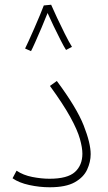

<svg xmlns="http://www.w3.org/2000/svg" viewBox="-20 -786 456 811"><path d="M33 -33 50 -65Q78 -46 116.5 -38.5Q155 -31 189 -31Q265 -31 296.5 -59.5Q328 -88 328 -137Q328 -162 317.5 -199.5Q307 -237 277 -291.5Q247 -346 191 -423L220 -444Q304 -331 333.5 -256Q363 -181 363 -135Q363 -102 348 -69.5Q333 -37 295.5 -16Q258 5 190 5Q147 5 103.5 -4.5Q60 -14 33 -33ZM165 -763 196 -766Q205 -745 221 -711Q237 -677 254 -643Q271 -609 284 -588L259 -575Q251 -587 236.5 -615.5Q222 -644 206.5 -676Q191 -708 181 -731Q170 -703 155.5 -669Q141 -635 128.5 -607Q116 -579 111 -570L86 -581Q91 -591 101.5 -614Q112 -637 124.5 -665.5Q137 -694 148 -720.5Q159 -747 165 -763Z"/></svg>

Font: Noto Sans Arabic UI XLt
Style: Regular
Weight: 200
Designer: Monotype Design Team, Nadine Chahine and Nizar Qandah
Foundry: Monotype Imaging Inc.
Version: Version 2.010; ttfautohint (v1.8.4.7-5d5b)